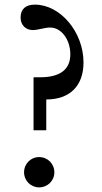

<svg xmlns="http://www.w3.org/2000/svg" viewBox="-20 -800 439 830"><path d="M180 -237V-370C282 -370 341 -429 341 -530C341 -661 241 -780 131 -780C91 -780 69 -761 69 -724C69 -692 91 -670 122 -670C144 -670 173 -681 197 -681C245 -681 284 -629 284 -565C284 -500 240 -466 154 -466H125V-237ZM84 -55C84 -19 113 10 149 10C186 10 215 -19 215 -55C215 -92 186 -121 149 -121C113 -121 84 -92 84 -55Z"/></svg>

Font: Libre Baskerville
Style: Regular
Weight: 400
Designer: Pablo Impallari, Rodrigo Fuenzalida
Foundry: Pablo Impallari, Rodrigo Fuenzalida
Version: Version 1.051;Glyphs 3.2.3 (3260)